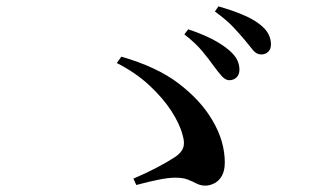

<svg xmlns="http://www.w3.org/2000/svg" viewBox="-20 -738 1040 603"><path d="M699 -486Q687 -487 676 -499.5Q665 -512 651 -531Q637 -551 615.5 -577Q594 -603 559 -630L571 -646Q613 -632 645.5 -615.5Q678 -599 701 -579Q719 -563 725.5 -548.5Q732 -534 732 -519Q732 -504 723 -495Q714 -486 699 -486ZM625 -155Q610 -155 597.5 -161.5Q585 -168 570 -174Q555 -180 530 -180Q510 -180 479.5 -174Q449 -168 408 -157L399 -177Q439 -194 474 -212.5Q509 -231 530 -245Q549 -258 555 -273Q561 -288 554 -312Q545 -348 518.5 -389Q492 -430 449 -470Q406 -510 347 -540L361 -560Q473 -528 541.5 -475.5Q610 -423 646 -362Q667 -327 676.5 -293.5Q686 -260 686 -228Q686 -202 677 -186Q668 -170 653.5 -162.5Q639 -155 625 -155ZM800 -567Q786 -567 775 -580Q764 -593 749 -612Q733 -631 713 -652.5Q693 -674 655 -702L666 -718Q708 -706 740.5 -692.5Q773 -679 794 -663Q814 -648 822.5 -632Q831 -616 831 -599Q831 -584 822.5 -575.5Q814 -567 800 -567Z"/></svg>

Font: Noto Serif SC ExtraLight SemiBold
Style: Regular
Weight: 600
Version: Version 2.002-H1;hotconv 1.1.0;makeotfexe 2.6.0